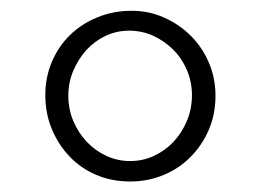

<svg xmlns="http://www.w3.org/2000/svg" viewBox="-20 -773 485 358"><path d="M225.6 -752.9Q257.8 -752.9 286.1 -740.2Q314.5 -727.5 335.9 -706.1Q357.4 -684.6 369.6 -655.8Q381.8 -627 381.8 -594.7Q381.8 -560.5 369.6 -531.7Q357.4 -502.9 335.9 -481Q314.5 -459 285.2 -446.8Q255.9 -434.6 222.7 -434.6Q188.5 -434.6 159.7 -446.8Q130.9 -459 109.9 -481Q88.9 -502.9 76.7 -532.2Q64.5 -561.5 64.5 -595.7Q64.5 -628.9 76.7 -657.7Q88.9 -686.5 110.4 -707.5Q131.8 -728.5 161.6 -740.7Q191.4 -752.9 225.6 -752.9ZM220.7 -715.8Q197.3 -715.8 176.8 -706.1Q156.2 -696.3 141.1 -679.7Q126 -663.1 116.7 -641.1Q107.4 -619.1 107.4 -594.7Q107.4 -569.3 116.7 -547.4Q126 -525.4 141.6 -508.8Q157.2 -492.2 178.2 -482.4Q199.2 -472.7 222.7 -472.7Q246.1 -472.7 267.1 -482.4Q288.1 -492.2 303.7 -508.8Q319.3 -525.4 328.6 -547.9Q337.9 -570.3 337.9 -595.7Q337.9 -620.1 328.6 -642.1Q319.3 -664.1 303.2 -680.2Q287.1 -696.3 266.1 -706.1Q245.1 -715.8 220.7 -715.8Z"/></svg>

Font: Jomolhari
Style: Regular
Weight: 400
Designer: Christopher J. Fynn
Foundry: Christopher  J.  Fynn (Karma Drubgy¸ Tenzin).
Version: Version alpha 0.003c 2006